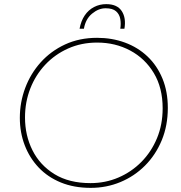

<svg xmlns="http://www.w3.org/2000/svg" viewBox="-20 -896 878 929"><path d="M419 13Q338 13 274.5 -13Q211 -39 167 -85.5Q123 -132 99.5 -193.5Q76 -255 76 -326Q76 -401 102 -470.5Q128 -540 177 -594.5Q226 -649 295 -681Q364 -713 450 -713Q522 -713 584.5 -690Q647 -667 693.5 -623Q740 -579 766 -516Q792 -453 792 -374Q792 -288 762.5 -217Q733 -146 681.5 -94.5Q630 -43 562.5 -15Q495 13 419 13ZM418 -10Q490 -10 553 -37Q616 -64 664 -112.5Q712 -161 739.5 -227Q767 -293 767 -372Q767 -471 724.5 -542Q682 -613 610 -651.5Q538 -690 450 -690Q374 -690 310 -661.5Q246 -633 199 -583Q152 -533 126.5 -467.5Q101 -402 101 -328Q101 -241 137 -169Q173 -97 243.5 -53.5Q314 -10 418 -10ZM365 -757Q372 -795 390 -821.5Q408 -848 435 -862Q462 -876 494 -876Q547 -876 569 -842.5Q591 -809 582 -757H562Q566 -781 562 -804Q558 -827 541.5 -841.5Q525 -856 491 -856Q457 -856 425.5 -830Q394 -804 386 -757Z"/></svg>

Font: MuseoModerno Thin
Style: Italic
Weight: 100
Italic angle: -9°
Designer: Pablo Cosgaya, Héctor Gatti, Marcela Romero, and the Authors of The MuseoModerno Project.
Foundry: Omnibus-Type Team
Version: Version 1.003